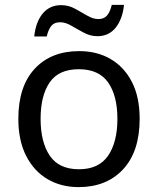

<svg xmlns="http://www.w3.org/2000/svg" viewBox="-20 -755 645 785"><path d="M551 -269Q551 -136 483.5 -63Q416 10 301 10Q230 10 174.5 -22.5Q119 -55 87 -117.5Q55 -180 55 -269Q55 -402 122 -474Q189 -546 304 -546Q377 -546 432.5 -513.5Q488 -481 519.5 -419.5Q551 -358 551 -269ZM146 -269Q146 -174 183.5 -118.5Q221 -63 303 -63Q384 -63 422 -118.5Q460 -174 460 -269Q460 -364 422 -418Q384 -472 302 -472Q220 -472 183 -418Q146 -364 146 -269ZM120 -606Q126 -665 154.5 -699.5Q183 -734 230 -734Q260 -734 286.5 -719.5Q313 -705 337 -691Q361 -677 382 -677Q405 -677 417.5 -691.5Q430 -706 437 -735H487Q481 -677 453 -642Q425 -607 378 -607Q350 -607 323.5 -621Q297 -635 272.5 -649.5Q248 -664 226 -664Q202 -664 190 -649.5Q178 -635 171 -606Z"/></svg>

Font: Noto Sans Living
Style: Regular
Weight: 400
Designer: Monotype Design Team
Foundry: Monotype Imaging Inc.
Version: Version 2.013; ttfautohint (v1.8.4.7-5d5b)